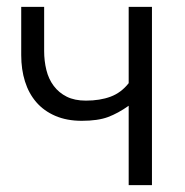

<svg xmlns="http://www.w3.org/2000/svg" viewBox="-20 -541 540 561"><path d="M424 0H356V-232Q325 -210 295.5 -199Q266 -188 219 -188Q175 -188 141.5 -202.5Q108 -217 86 -242.5Q64 -268 53 -303Q42 -338 42 -380V-521H109V-392Q109 -363 115.5 -336.5Q122 -310 137 -290Q152 -270 175 -258.5Q198 -247 231 -247Q272 -247 303 -258.5Q334 -270 356 -298V-521H424Z"/></svg>

Font: IngvarSans
Style: Regular
Weight: 400
Version: Version 1.000